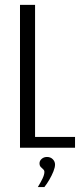

<svg xmlns="http://www.w3.org/2000/svg" viewBox="-20 -611 337 794"><path d="M62.7 0V-591H125V-44.6H290.3V0ZM136.4 162.6Q147.7 144.3 155.7 127.8Q163.6 111.3 163.6 100Q163.6 93.4 158.7 89.2Q153.7 85 148.6 79.5Q143.4 74.1 143.4 64.1Q143.4 53.9 152.4 46Q161.3 38.1 174.4 38.1Q189.1 38.1 198.4 47.6Q207.6 57 207.6 69.6Q207.6 81.1 200.9 97.9Q194.2 114.7 184.3 131.7Q174.5 148.7 163.5 162.6Z"/></svg>

Font: Alumni Sans SC Thin
Style: Regular
Weight: 100
Designer: Robert E. Leuschke
Foundry: Robert E. Leuschke
Version: Version 1.018